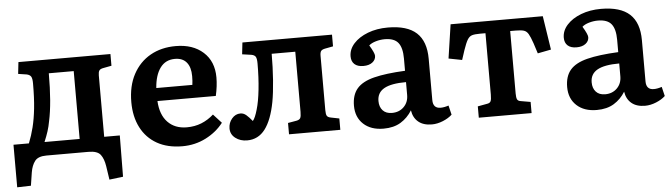

<svg xmlns="http://www.w3.org/2000/svg" viewBox="-45 -697 3602 1029"><g transform="rotate(-5 1756.5 -183.0)"><path d="M507 158 496 85Q490 45 473 22.5Q456 0 408 0H182Q137 0 119.5 23Q102 46 96 83L85 154L11 156V-73H94Q110 -113 121 -157Q132 -201 138 -257Q144 -313 144 -391Q144 -417 138 -427.5Q132 -438 115 -442L69 -449L76 -512H571V-449L529 -441Q510 -438 504.5 -429.5Q499 -421 499 -404V-73H583L581 149ZM178 -73H367V-438H233Q233 -278 212 -182Q207 -154 199 -129Q191 -104 178 -73Z M913 14Q833 14 776.5 -18Q720 -50 690 -108.5Q660 -167 660 -245Q660 -332 693.5 -394.5Q727 -457 786 -490.5Q845 -524 923 -524Q1015 -524 1070.5 -474Q1126 -424 1126 -338Q1126 -291 1114 -239H800Q804 -165 842.5 -125Q881 -85 945 -85Q988 -85 1024 -99.5Q1060 -114 1090 -141L1134 -93Q1097 -45 1039 -15.5Q981 14 913 14ZM800 -309H994Q997 -330 997 -356Q997 -404 975.5 -430Q954 -456 913 -456Q862 -456 833.5 -417Q805 -378 800 -309Z M1261 13Q1224 13 1198 -7Q1172 -27 1172 -59Q1172 -89 1191 -111.5Q1210 -134 1237 -134Q1254 -134 1268.5 -121.5Q1283 -109 1300 -88Q1313 -102 1326 -148Q1338 -188 1345 -252.5Q1352 -317 1352 -393Q1352 -419 1346 -429Q1340 -439 1323 -442L1274 -449L1281 -512H1763V-449L1721 -441Q1704 -438 1698 -430.5Q1692 -423 1692 -404V-112Q1692 -90 1697 -81.5Q1702 -73 1718 -70L1763 -61V0H1487V-61L1533 -69Q1549 -72 1554 -81Q1559 -90 1559 -115V-438H1432Q1432 -366 1427 -297Q1422 -228 1413 -180Q1395 -85 1358 -36Q1321 13 1261 13Z M1995 14Q1927 14 1887 -23Q1847 -60 1847 -122Q1847 -180 1876 -214Q1905 -248 1968.5 -264Q2032 -280 2136 -285V-351Q2136 -409 2114.5 -436Q2093 -463 2042 -463Q2018 -463 1994 -456Q1970 -449 1957 -437Q1983 -394 1983 -379Q1983 -358 1965 -344Q1947 -330 1916 -330Q1885 -330 1868.5 -345Q1852 -360 1852 -387Q1852 -425 1880 -456Q1908 -487 1956 -505.5Q2004 -524 2064 -524Q2168 -524 2218 -478Q2268 -432 2268 -338V-116Q2268 -71 2309 -71Q2328 -71 2352 -79L2364 -29Q2345 -11 2314.5 1.5Q2284 14 2255 14Q2209 14 2182 -8.5Q2155 -31 2149 -71Q2125 -32 2087.5 -9Q2050 14 1995 14ZM2047 -66Q2086 -66 2111 -91Q2136 -116 2136 -155V-224Q2056 -224 2018 -202.5Q1980 -181 1980 -136Q1980 -104 1997.5 -85Q2015 -66 2047 -66Z M2508 0V-61L2557 -70Q2573 -72 2578 -81.5Q2583 -91 2583 -118V-448H2554Q2525 -448 2510.5 -443.5Q2496 -439 2486 -422.5Q2476 -406 2463 -368L2446 -316L2374 -330L2401 -512H2897L2925 -330L2853 -316L2835 -372Q2823 -407 2813.5 -423Q2804 -439 2789 -443.5Q2774 -448 2745 -448H2716V-112Q2716 -90 2720.5 -80.5Q2725 -71 2740 -69L2792 -60V0Z M3142 14Q3074 14 3034 -23Q2994 -60 2994 -122Q2994 -180 3023 -214Q3052 -248 3115.5 -264Q3179 -280 3283 -285V-351Q3283 -409 3261.5 -436Q3240 -463 3189 -463Q3165 -463 3141 -456Q3117 -449 3104 -437Q3130 -394 3130 -379Q3130 -358 3112 -344Q3094 -330 3063 -330Q3032 -330 3015.5 -345Q2999 -360 2999 -387Q2999 -425 3027 -456Q3055 -487 3103 -505.5Q3151 -524 3211 -524Q3315 -524 3365 -478Q3415 -432 3415 -338V-116Q3415 -71 3456 -71Q3475 -71 3499 -79L3511 -29Q3492 -11 3461.5 1.5Q3431 14 3402 14Q3356 14 3329 -8.5Q3302 -31 3296 -71Q3272 -32 3234.5 -9Q3197 14 3142 14ZM3194 -66Q3233 -66 3258 -91Q3283 -116 3283 -155V-224Q3203 -224 3165 -202.5Q3127 -181 3127 -136Q3127 -104 3144.5 -85Q3162 -66 3194 -66Z"/></g></svg>

Font: Literata 12pt SemiBold
Style: Regular
Weight: 600
Designer: Latin by Veronika Burian and Jose Scaglione. Greek by Irene Vlachou. Cyrillic by Vera Evstafieva.
Foundry: TypeTogether
Version: Version 3.002